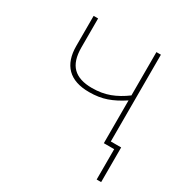

<svg xmlns="http://www.w3.org/2000/svg" viewBox="-163 -658 926 964"><g transform="rotate(30 300.0 -176.0)"><path d="M555 -25V176H529V0H483H469V-248Q421 -216 376.5 -200.5Q332 -185 276 -185Q191 -185 148 -228Q105 -271 105 -354V-528H131V-360Q131 -282 167.5 -246Q204 -210 278 -210Q334 -210 379.5 -227Q425 -244 469 -277V-528H495V-25Z"/></g></svg>

Font: Noto Sans Mono UI Thin
Style: Regular
Weight: 250
Monospace: yes
Designer: Monotype Design team
Foundry: Monotype Imaging Inc.
Version: Version 1.000